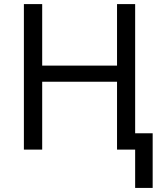

<svg xmlns="http://www.w3.org/2000/svg" viewBox="-20 -734 795 942"><path d="M643.1 -80.1H729V188H643.1V0H554.2V-333H187V0H97.2V-713.9H187V-412.1H554.2V-713.9H643.1Z"/></svg>

Font: NotoSans
Style: Regular
Weight: 400
Designer: Monotype Design team
Foundry: Monotype Imaging Inc.
Version: Version 1.04; ttfautohint (v1.4.1)